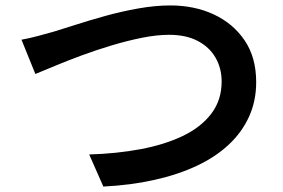

<svg xmlns="http://www.w3.org/2000/svg" viewBox="-20 -687 1040 706"><path d="M59 -541Q87 -546 119 -554.5Q151 -563 179 -571Q209 -580 258.5 -596Q308 -612 367.5 -628.5Q427 -645 489 -656Q551 -667 606 -667Q695 -667 766 -634Q837 -601 879.5 -538.5Q922 -476 922 -385Q922 -316 896 -258.5Q870 -201 821.5 -155.5Q773 -110 704 -77.5Q635 -45 548 -25.5Q461 -6 360 -1L308 -119Q409 -122 497 -138.5Q585 -155 652 -187Q719 -219 757 -269Q795 -319 795 -387Q795 -436 772.5 -475Q750 -514 707 -536.5Q664 -559 602 -559Q556 -559 501.5 -548Q447 -537 390.5 -520Q334 -503 281 -483.5Q228 -464 184 -445.5Q140 -427 110 -415Z"/></svg>

Font: Noto Sans TC SemiBold
Style: Regular
Weight: 600
Designer: Ryoko NISHIZUKA  (kana, bopomofo & ideographs); Paul D. Hunt (Latin, Greek & Cyrillic); Sandoll Communications , Soo-you
Foundry: Adobe
Version: Version 2.004-H2;hotconv 1.0.118;makeotfexe 2.5.65603